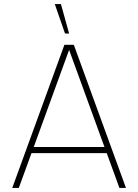

<svg xmlns="http://www.w3.org/2000/svg" viewBox="-20 -919 676 939"><path d="M295 -700H341L596 0H564L502 -170H134L72 0H40ZM145 -200H491L318 -675ZM248 -899H278L318 -755H298Z"/></svg>

Font: Urbanist Thin
Style: Regular
Weight: 100
Designer: Corey Hu
Foundry: Corey Hu
Version: Version 1.330; ttfautohint (v1.8.4.7-5d5b)